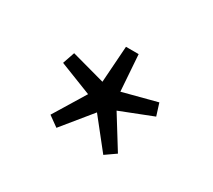

<svg xmlns="http://www.w3.org/2000/svg" viewBox="-69 -908 582 525"><g transform="rotate(30 221.5 -645.5)"><path d="M147 -502 222 -594 295 -502 328 -525 266 -625 368 -665 356 -703 249 -675 241 -789H201L193 -674L87 -703L74 -665L176 -625L115 -525Z"/></g></svg>

Font: Noto Sans TC Light
Style: Regular
Weight: 300
Designer: Ryoko NISHIZUKA 西塚涼子 (kana, bopomofo & ideographs); Paul D. Hunt (Latin, Greek & Cyrillic); Sandoll Communications 산돌커뮤니
Foundry: Adobe
Version: Version 2.004;hotconv 1.0.118;makeotfexe 2.5.65603